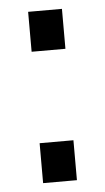

<svg xmlns="http://www.w3.org/2000/svg" viewBox="-44 -563 326 594"><g transform="rotate(-5 118.5 -266.0)"><path d="M171 -532V-408H66V-532ZM171 -124V0H66V-124Z"/></g></svg>

Font: Tekex
Style: Regular
Weight: 400
Designer: NC Empire
Foundry: NC Empire
Version: Version 1.001;hotconv 1.0.109;makeotfexe 2.5.65596